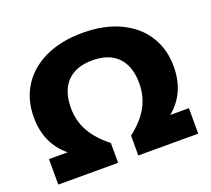

<svg xmlns="http://www.w3.org/2000/svg" viewBox="-126 -911 1176 1072"><g transform="rotate(-20 462.0 -375.0)"><path d="M766.5 -151.5H877.5V0H521.5V-118Q593 -173 628.8 -236.2Q664.5 -299.5 664.5 -377.5Q664.5 -478.5 612.2 -532.8Q560 -587 461.5 -587Q363 -587 310.8 -532.8Q258.5 -478.5 258.5 -377.5Q258.5 -300 294.5 -236.5Q330.5 -173 401.5 -118V0H46V-151.5H157Q46 -242.5 46 -400Q46 -503.5 96.2 -582.8Q146.5 -662 240.5 -706Q334.5 -750 461.5 -750Q589 -750 683 -706Q777 -662 827.2 -582.8Q877.5 -503.5 877.5 -400Q877.5 -242.5 766.5 -151.5Z"/></g></svg>

Font: Encode Sans Expanded ExtraBold
Style: Regular
Weight: 800
Width: 7
Designer: Multiple Designers
Foundry: Impallari Type
Version: Version 2.000